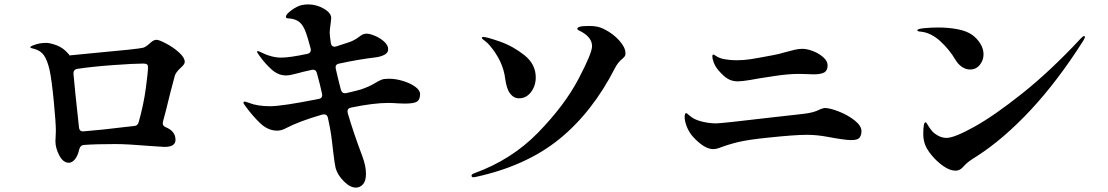

<svg xmlns="http://www.w3.org/2000/svg" viewBox="-20 -807 5040 873"><path d="M820 -525Q820 -515 802 -499Q780 -479 775 -463Q774 -459 753 -380Q735 -304 721 -254Q720 -251 720 -246Q720 -234 735 -228Q778 -210 778 -171Q778 -139 728 -139Q724 -139 666 -143Q558 -152 506 -152Q417 -152 362 -148Q345 -147 340 -127Q334 -99 321 -83Q308 -67 293 -67Q267 -67 249.5 -100.5Q232 -134 232 -165Q232 -174 233 -185Q234 -196 234 -213Q234 -248 224.5 -347Q215 -446 205 -491Q195 -533 180 -555Q165 -577 135 -585Q131 -586 124.5 -587.5Q118 -589 118 -592Q118 -597 137 -603Q160 -612 191 -612Q207 -612 237.5 -601Q268 -590 293 -560L296 -555L398 -565Q609 -584 631 -590Q642 -593 659 -608Q661 -610 667.5 -615.5Q674 -621 680 -623.5Q686 -626 692 -626Q703 -626 735.5 -609Q768 -592 794 -568.5Q820 -545 820 -525ZM362 -210Q450 -217 544 -229L589 -234Q607 -235 611 -253Q633 -331 643 -405.5Q653 -480 653 -502Q653 -510 648.5 -514Q644 -518 631 -518Q590 -518 494 -511Q398 -504 332 -494Q313 -491 314 -471L315 -462Q318 -421 339 -229Q341 -207 362 -210Z M1890 -379Q1890 -354 1876 -345Q1862 -336 1820 -336L1791 -337Q1763 -339 1745 -339Q1679 -339 1577 -318Q1560 -315 1560 -301Q1560 -296 1561 -293Q1588 -201 1627 -98Q1644 -53 1644 -17Q1644 16 1630.5 31Q1617 46 1598 46Q1572 46 1543.5 17.5Q1515 -11 1506 -43Q1502 -58 1494 -125Q1486 -202 1477 -242L1471 -271Q1468 -287 1453 -287Q1448 -287 1445 -286Q1338 -255 1278 -223Q1259 -213 1240 -213Q1199 -213 1164 -246Q1129 -279 1097 -323Q1087 -336 1087 -340Q1087 -345 1093 -345Q1096 -345 1102.5 -342.5Q1109 -340 1113 -339Q1151 -324 1208 -324Q1263 -324 1428 -357Q1449 -360 1444 -382Q1436 -420 1421 -474Q1416 -494 1396 -489Q1350 -479 1338 -475Q1328 -473 1311.5 -468.5Q1295 -464 1281 -464Q1245 -464 1215 -491Q1185 -518 1160 -553Q1157 -558 1153 -563.5Q1149 -569 1149 -571Q1149 -575 1152 -575Q1154 -575 1158.5 -573Q1163 -571 1165 -570Q1215 -545 1258 -545Q1297 -545 1377 -562Q1387 -564 1391 -571Q1395 -578 1392 -588Q1378 -640 1372 -656Q1359 -693 1341 -707Q1323 -721 1296 -723Q1294 -723 1289 -723.5Q1284 -724 1282 -725.5Q1280 -727 1280 -731Q1280 -742 1306 -761Q1332 -780 1353 -784Q1368 -787 1381 -787Q1419 -787 1452.5 -767.5Q1486 -748 1486 -725L1484 -705Q1479 -668 1479 -660Q1479 -648 1484 -613Q1487 -590 1509 -596L1567 -615Q1589 -622 1612 -639Q1622 -647 1630 -650.5Q1638 -654 1647 -654Q1661 -654 1685 -644Q1709 -634 1727 -617.5Q1745 -601 1745 -583Q1745 -567 1728 -558Q1711 -549 1687 -546Q1610 -537 1523 -518Q1502 -515 1507 -493L1515 -459Q1518 -447 1521.5 -432Q1525 -417 1530 -399Q1536 -379 1556 -384Q1608 -396 1620 -400Q1660 -413 1690 -432Q1705 -441 1716 -445Q1727 -449 1749 -449Q1779 -449 1812 -439Q1845 -429 1867.5 -413Q1890 -397 1890 -379Z M2124 -8Q2124 -15 2136 -19Q2307 -81 2427 -204.5Q2547 -328 2609.5 -446.5Q2672 -565 2672 -597Q2672 -617 2659.5 -633.5Q2647 -650 2625 -662Q2622 -664 2615.5 -667Q2609 -670 2607 -672Q2605 -674 2605 -676Q2605 -682 2616.5 -685.5Q2628 -689 2661 -689Q2699 -689 2726 -675Q2768 -654 2796 -622.5Q2824 -591 2824 -565Q2824 -556 2821 -551.5Q2818 -547 2810 -540Q2790 -524 2777 -499Q2674 -297 2523 -174.5Q2372 -52 2141 -2L2133 -1Q2124 -1 2124 -8ZM2277 -450Q2267 -529 2207 -600Q2196 -613 2183.5 -622Q2171 -631 2171 -634Q2171 -639 2178 -639Q2193 -639 2253 -618Q2313 -597 2364.5 -556Q2416 -515 2416 -455Q2416 -417 2394.5 -388.5Q2373 -360 2340 -360Q2316 -360 2299.5 -381.5Q2283 -403 2277 -450Z M3336 -437Q3310 -437 3290.5 -448Q3271 -459 3247 -487Q3233 -503 3226 -521Q3219 -539 3219 -551Q3219 -559 3224 -559Q3226 -559 3235 -553Q3250 -542 3276 -537.5Q3302 -533 3328 -533Q3361 -533 3390.5 -537.5Q3420 -542 3489 -555Q3519 -560 3548 -569Q3577 -577 3594.5 -581Q3612 -585 3628 -585Q3650 -585 3677 -574.5Q3704 -564 3723.5 -546.5Q3743 -529 3743 -510Q3743 -486 3727.5 -477.5Q3712 -469 3680 -469Q3660 -469 3650 -470L3612 -471Q3565 -471 3502.5 -461.5Q3440 -452 3428 -450Q3387 -442 3360 -439Q3342 -437 3336 -437ZM3223 -129Q3183 -129 3132 -184Q3113 -205 3103 -230.5Q3093 -256 3093 -275Q3093 -284 3095 -288.5Q3097 -293 3100 -293Q3102 -293 3111 -285Q3120 -277 3131 -270Q3147 -260 3177 -253Q3207 -246 3236 -246Q3260 -246 3488 -273Q3580 -284 3630 -289Q3680 -294 3709 -310Q3725 -316 3730 -316Q3753 -316 3794 -300Q3835 -284 3866 -259.5Q3897 -235 3897 -210Q3897 -193 3888.5 -181.5Q3880 -170 3851 -170Q3821 -170 3742 -185Q3694 -194 3648 -194Q3593 -194 3471 -181Q3382 -172 3336.5 -161Q3291 -150 3249 -134Q3236 -129 3223 -129Z M4325 -534Q4296 -583 4254.5 -620.5Q4213 -658 4168 -663Q4151 -664 4151 -669Q4151 -676 4183 -679Q4215 -682 4246 -682Q4293 -682 4334.5 -674Q4376 -666 4401 -648Q4423 -632 4437.5 -608.5Q4452 -585 4452 -560Q4452 -533 4435 -512Q4418 -491 4391 -491Q4372 -491 4354.5 -502.5Q4337 -514 4325 -534ZM4178 -198Q4178 -250 4188 -251Q4192 -251 4199 -238Q4206 -225 4219 -210Q4230 -198 4247.5 -189Q4265 -180 4284 -180Q4319 -180 4410 -230.5Q4501 -281 4629 -383Q4757 -485 4895 -633Q4905 -643 4909 -643Q4913 -643 4913 -639Q4913 -634 4905 -621Q4788 -437 4665 -305.5Q4542 -174 4422 -97Q4416 -93 4402.5 -84.5Q4389 -76 4379.5 -68Q4370 -60 4360 -49Q4345 -31 4325 -31Q4299 -31 4269 -52Q4239 -73 4215 -102.5Q4191 -132 4184 -156Q4178 -176 4178 -198Z"/></svg>

Font: Shippori Mincho B1 ExtraBold
Style: Regular
Weight: 800
Designer: FONTDASU
Foundry: FONTDASU / Google Inc. / but / Adobe
Version: Version 3.110; ttfautohint (v1.8.3)